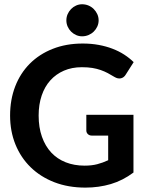

<svg xmlns="http://www.w3.org/2000/svg" viewBox="-20 -856 677 883"><path d="M26.4 0ZM593.8 -62.5Q544.9 -25.9 489.7 -9.5Q434.6 6.8 372.6 6.8Q293.9 6.8 230.2 -17.8Q166.5 -42.5 121.1 -86.7Q75.7 -130.9 51 -191.7Q26.4 -252.4 26.4 -324.7Q26.4 -397.5 49.8 -458.3Q73.2 -519 116.9 -563Q160.6 -606.9 222.4 -631.3Q284.2 -655.8 360.4 -655.8Q399.9 -655.8 434.1 -649.4Q468.3 -643.1 497.6 -631.8Q526.9 -620.6 551 -605Q575.2 -589.4 594.7 -570.3L558.1 -512.7Q549.8 -499 535.9 -495.8Q522 -492.7 505.9 -502.4Q490.7 -511.7 475.6 -519.8Q460.4 -527.8 443.1 -533.9Q425.8 -540 404.8 -543.5Q383.8 -546.9 356.4 -546.9Q310.5 -546.9 273.9 -531Q237.3 -515.1 211.4 -486.3Q185.5 -457.5 171.6 -416.3Q157.7 -375 157.7 -324.7Q157.7 -270 172.9 -227.1Q188 -184.1 215.6 -154.5Q243.2 -125 282.2 -109.6Q321.3 -94.2 369.1 -94.2Q401.4 -94.2 427 -100.8Q452.6 -107.4 477.5 -119.1V-232.4H402.8Q391.1 -232.4 384 -239.3Q377 -246.1 377 -255.9V-328.1H593.8V-62.5ZM433.6 -762.2Q433.6 -747.6 427.5 -734.1Q421.4 -720.7 411.1 -710.7Q400.9 -700.7 387 -694.8Q373 -689 357.4 -689Q343.3 -689 330.1 -694.8Q316.9 -700.7 306.9 -710.7Q296.9 -720.7 291 -734.1Q285.2 -747.6 285.2 -762.2Q285.2 -777.3 291 -790.8Q296.9 -804.2 306.9 -814.5Q316.9 -824.7 330.1 -830.6Q343.3 -836.4 357.4 -836.4Q373 -836.4 387 -830.6Q400.9 -824.7 411.1 -814.5Q421.4 -804.2 427.5 -790.8Q433.6 -777.3 433.6 -762.2Z"/></svg>

Font: Carlito
Style: Bold
Weight: 700
Designer: Lukasz Dziedzic
Foundry: tyPoland Lukasz Dziedzic
Version: Version 1.104